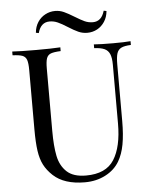

<svg xmlns="http://www.w3.org/2000/svg" viewBox="-60 -952 803 1015"><g transform="rotate(-5 341.0 -444.0)"><path d="M26.9 0ZM573.7 -591.8V-291Q573.7 -219.2 564.2 -167.7Q554.7 -116.2 532.7 -79.1Q507.3 -36.1 458.7 -11Q410.2 14.2 349.6 14.2Q239.7 14.2 181.6 -40Q151.9 -67.9 136 -98.9Q120.1 -129.9 113.8 -173.8Q107.4 -217.8 107.4 -288.1V-602.1Q107.4 -639.6 101.3 -656.7Q95.2 -673.8 78.9 -680.2Q62.5 -686.5 26.4 -688V-708Q68.8 -705.1 154.3 -705.1Q234.9 -705.1 281.7 -708V-688Q245.6 -686.5 229.2 -680.2Q212.9 -673.8 206.8 -656.7Q200.7 -639.6 200.7 -602.1V-271Q200.7 -190.9 211.4 -138.2Q222.2 -85.4 256.6 -53.2Q291 -21 358.4 -21Q464.4 -21 507.3 -88.9Q550.3 -156.7 550.3 -279.8V-591.8Q550.3 -628.9 541.7 -648.9Q533.2 -668.9 513.9 -677.7Q494.6 -686.5 459.5 -688V-708Q495.6 -705.1 561.5 -705.1Q621.6 -705.1 654.3 -708V-688Q619.6 -686.5 602.8 -678Q585.9 -669.4 579.8 -649.9Q573.7 -630.4 573.7 -591.8ZM371.1 -862.3Q401.9 -843.3 421.9 -834.2Q441.9 -825.2 464.8 -825.2Q511.2 -825.2 526.9 -880.9L541.5 -877.9Q538.6 -845.7 522.9 -821.8Q507.3 -797.9 483.2 -784.9Q459 -772 430.7 -772Q405.8 -772 383.5 -782Q361.3 -792 330.6 -811.5Q300.8 -830.6 280 -839.8Q259.3 -849.1 236.8 -849.1Q189.9 -849.1 174.8 -793L159.7 -795.9Q162.6 -828.1 178.2 -852.1Q193.8 -876 218.3 -888.9Q242.7 -901.9 270.5 -901.9Q295.4 -901.9 317.4 -891.8Q339.4 -881.8 371.1 -862.3Z"/></g></svg>

Font: Playfair Display SC
Style: Regular
Weight: 400
Designer: Claus Eggers Sørensen
Foundry: Claus Eggers Sørensen
Version: Version 1.004;PS 001.004;hotconv 1.0.70;makeotf.lib2.5.58329